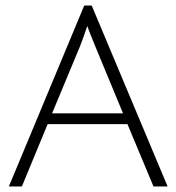

<svg xmlns="http://www.w3.org/2000/svg" viewBox="-20 -673 637 693"><path d="M152 -225 59 0H12L284 -653H311L585 0H534L440 -225ZM295 -579Q280 -534 268 -504L168 -264H424L325 -503Q302 -559 295 -579Z"/></svg>

Font: Julius Sans One
Style: Regular
Weight: 400
Designer: Luciano Vergara
Foundry: LatinoType
Version: Version 1.001